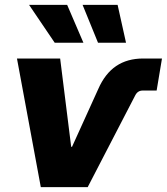

<svg xmlns="http://www.w3.org/2000/svg" viewBox="-20 -770 686 790"><path d="M147.9 0 49.8 -529.3H227.5L272.9 -166H276.4L384.3 -403.8Q412.1 -467.3 458 -498.3Q503.9 -529.3 569.3 -529.3H646.5L624.5 -397.5H567.4Q557.1 -397.5 549.6 -392.8Q542 -388.2 536.6 -377.9L340.8 0ZM383.3 -594.2 319.8 -750H463.9L498.5 -594.2ZM205.1 -594.2 99.6 -750H256.3L323.2 -594.2Z"/></svg>

Font: Inter 24pt ExtraBold
Style: Italic
Weight: 800
Italic angle: -9.3988°
Designer: Rasmus Andersson
Foundry: rsms
Version: Version 4.001;git-66647c0bb